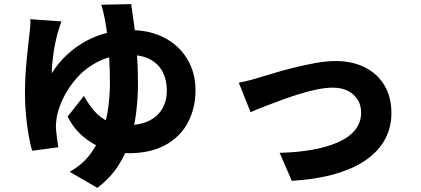

<svg xmlns="http://www.w3.org/2000/svg" viewBox="-20 -831 2040 931"><path d="M278 -727Q271 -709 266 -692Q261 -675 257 -662Q253 -645 248 -622Q243 -599 239.5 -574Q236 -549 233.5 -524Q231 -499 231 -476Q264 -528 306.5 -567Q349 -606 398 -632.5Q447 -659 501 -672Q555 -685 611 -685Q708 -685 779 -647Q850 -609 889 -543Q928 -477 928 -394Q928 -307 891.5 -237.5Q855 -168 782.5 -128Q710 -88 602 -88Q543 -88 486 -109Q429 -130 382.5 -169.5Q336 -209 308 -266L387 -366Q410 -324 438 -292Q466 -260 504.5 -242Q543 -224 596 -224Q659 -224 702 -245Q745 -266 767 -304Q789 -342 789 -392Q789 -440 770.5 -479Q752 -518 711 -541.5Q670 -565 603 -565Q523 -565 461.5 -535Q400 -505 357 -458Q314 -411 288.5 -359Q263 -307 255 -262Q253 -248 252 -238Q251 -228 251 -216Q251 -208 253 -190Q255 -172 257.5 -152Q260 -132 263 -117L136 -100Q120 -155 110.5 -232Q101 -309 101 -383Q101 -424 103.5 -466Q106 -508 110 -547.5Q114 -587 117.5 -620.5Q121 -654 124 -676Q126 -692 127 -709.5Q128 -727 127 -738ZM616 -811Q622 -774 630 -713.5Q638 -653 643.5 -579Q649 -505 649 -427Q649 -360 641 -291Q633 -222 612.5 -154.5Q592 -87 553 -27Q514 33 452 80L318 2Q380 -33 418 -84Q456 -135 477 -194Q498 -253 505.5 -313.5Q513 -374 513 -428Q513 -485 510 -541.5Q507 -598 501.5 -648.5Q496 -699 489 -735Q485 -754 480.5 -774.5Q476 -795 471 -808Z M1138 -430Q1161 -434 1193 -442.5Q1225 -451 1247 -458Q1273 -466 1315 -478.5Q1357 -491 1407.5 -503.5Q1458 -516 1510 -525.5Q1562 -535 1608 -535Q1689 -535 1750 -504Q1811 -473 1844.5 -416.5Q1878 -360 1878 -282Q1878 -216 1849 -159.5Q1820 -103 1760.5 -59.5Q1701 -16 1610 11Q1519 38 1395 46L1336 -90Q1423 -92 1495 -105Q1567 -118 1620 -141.5Q1673 -165 1702 -201Q1731 -237 1731 -285Q1731 -322 1714 -348.5Q1697 -375 1667 -390.5Q1637 -406 1594 -406Q1560 -406 1518 -397.5Q1476 -389 1431 -375Q1386 -361 1342.5 -345Q1299 -329 1260.5 -314Q1222 -299 1195 -287Z"/></svg>

Font: Noto Sans KR ExtraBold
Style: Regular
Weight: 800
Designer: Ryoko NISHIZUKA  (kana, bopomofo & ideographs); Paul D. Hunt (Latin, Greek & Cyrillic); Sandoll Communications , Soo-you
Foundry: Adobe
Version: Version 2.004-H2;hotconv 1.0.118;makeotfexe 2.5.65603